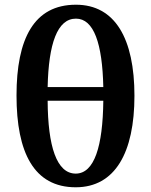

<svg xmlns="http://www.w3.org/2000/svg" viewBox="-20 -784 640 814"><path d="M301 10C468 10 550 -137 550 -378C550 -620 468 -764 302 -764C124 -764 50 -620 50 -379C50 -137 124 10 301 10ZM182 -415C186 -599 223 -705 302 -705C378 -705 414 -599 418 -415ZM301 -48C220 -48 183 -164 182 -357H418C416 -164 380 -48 301 -48Z"/></svg>

Font: Noto Serif Semi
Style: Regular
Weight: 600
Designer: Monotype Design Team
Foundry: Monotype Imaging Inc.
Version: Version 1.002